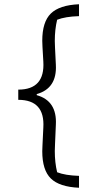

<svg xmlns="http://www.w3.org/2000/svg" viewBox="-20 -762 449 904"><path d="M179 -50Q179 -68 180 -78L184 -161Q192 -292 66 -292V-340Q192 -340 184 -472L180 -542Q179 -552 179 -570Q179 -659 219.5 -698.5Q260 -738 352 -742V-686Q287 -684 249 -669Q238 -623 238 -569L239 -539L243 -457Q249 -346 153 -319V-314Q249 -287 243 -175L239 -81L238 -51Q238 3 249 49Q287 64 352 66V122Q260 118 219.5 78.5Q179 39 179 -50Z"/></svg>

Font: Athiti
Style: Regular
Weight: 400
Designer: CadsonDemak Team
Foundry: CadsonDemak
Version: Version 1.032